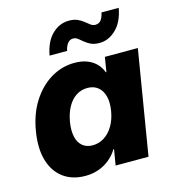

<svg xmlns="http://www.w3.org/2000/svg" viewBox="-111 -828 837 931"><g transform="rotate(-15 307.5 -363.0)"><path d="M204.1 10.7Q138.2 10.7 93.5 -22.5Q48.8 -55.7 31 -116.7Q13.2 -177.7 27.3 -261.7Q41 -344.7 79.8 -405.5Q118.7 -466.3 174.1 -499.5Q229.5 -532.7 293 -532.7Q328.6 -532.7 355.5 -522.5Q382.3 -512.2 400.6 -493.7Q418.9 -475.1 428.7 -449.2H431.6L443.4 -522.5H608.9L522.5 0H357.4L370.6 -79.1H367.7Q350.6 -51.3 325.9 -31.2Q301.3 -11.2 270.5 -0.2Q239.7 10.7 204.1 10.7ZM275.9 -123.5Q308.1 -123.5 334.7 -140.6Q361.3 -157.7 379.6 -188.7Q397.9 -219.7 404.8 -261.7Q411.6 -303.7 403.6 -334.5Q395.5 -365.2 374.5 -382.1Q353.5 -398.9 321.8 -398.9Q290.5 -398.9 265.1 -382.3Q239.7 -365.7 222.7 -335Q205.6 -304.2 198.2 -261.7Q191.4 -219.2 198.2 -188.2Q205.1 -157.2 225.1 -140.4Q245.1 -123.5 275.9 -123.5ZM436.5 -594.2Q410.6 -594.2 393.6 -602.3Q376.5 -610.4 363.8 -621.3Q351.1 -632.3 340.3 -640.4Q329.6 -648.4 316.9 -648.4Q300.8 -648.4 289.8 -634.8Q278.8 -621.1 273.9 -597.7H186Q198.7 -666.5 235.6 -701.9Q272.5 -737.3 319.8 -737.3Q345.2 -737.3 362.5 -729.5Q379.9 -721.7 392.6 -711.2Q405.3 -700.7 416.3 -692.6Q427.2 -684.6 439.5 -684.6Q458 -684.6 468 -697.5Q478 -710.4 483.4 -734.9H569.8Q557.6 -666.5 520 -630.4Q482.4 -594.2 436.5 -594.2Z"/></g></svg>

Font: Inter 28pt ExtraBold
Style: Italic
Weight: 800
Italic angle: -9.3988°
Designer: Rasmus Andersson
Foundry: rsms
Version: Version 4.001;git-66647c0bb